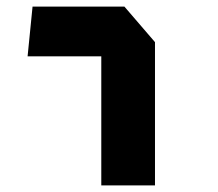

<svg xmlns="http://www.w3.org/2000/svg" viewBox="-20 -561 660 581"><path d="M286.5 0H449V-433.5L356.5 -541H78.5L63.5 -390.5H286.5Z"/></svg>

Font: Monaspace Krypton ExtraBold
Style: Regular
Weight: 800
Designer: Riley Cran & the Lettermatic Team
Foundry: Lettermatic
Version: Version 1.101 (Monaspace Krypton)